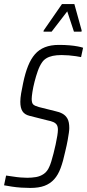

<svg xmlns="http://www.w3.org/2000/svg" viewBox="-32 -917 429 945"><path d="M117 8Q97 8 73 6.5Q49 5 26.5 1.5Q4 -2 -12 -5L-2 -53Q14 -51 32.5 -48Q51 -45 69.5 -43.5Q88 -42 102 -42Q124 -42 145 -45.5Q166 -49 183.5 -61Q201 -73 211 -97Q215 -105 220.5 -122.5Q226 -140 231.5 -162Q237 -184 242 -206.5Q247 -229 250 -248.5Q253 -268 253 -278Q253 -294 247.5 -302.5Q242 -311 231 -316Q220 -321 200 -325L113 -347Q89 -353 78.5 -369.5Q68 -386 68 -416Q68 -434 72 -457.5Q76 -481 82 -509Q92 -557 106 -592Q120 -627 140 -650Q160 -673 189 -684.5Q218 -696 258 -696Q286 -696 309.5 -694Q333 -692 351 -688.5Q369 -685 377 -682L367 -636Q358 -638 341.5 -640.5Q325 -643 306.5 -644.5Q288 -646 271 -646Q246 -646 227.5 -642Q209 -638 196 -630Q183 -622 175 -610Q163 -593 154 -567.5Q145 -542 138 -514.5Q131 -487 127.5 -464Q124 -441 124 -430Q124 -409 132.5 -402Q141 -395 160 -390L240 -370Q260 -366 275.5 -357.5Q291 -349 300 -333Q309 -317 309 -287Q309 -278 307 -263.5Q305 -249 301 -226.5Q297 -204 289 -171Q279 -124 266.5 -90Q254 -56 234.5 -34.5Q215 -13 187 -2.5Q159 8 117 8ZM182 -761 183 -767 273 -897H334L370 -767L369 -761H332L299 -861L222 -761Z"/></svg>

Font: Saira ExtraCondensed Light
Style: Italic
Weight: 300
Width: 2
Italic angle: -12°
Designer: Hector Gatti with collaboration of the Omnibus-Type team
Foundry: Omnibus-Type
Version: Version 1.101